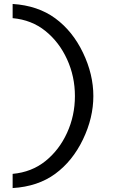

<svg xmlns="http://www.w3.org/2000/svg" viewBox="-20 -748 590 971"><path d="M43.9 131.3V203.1C129.2 197.9 201.1 173.8 259.5 130.9C318 87.9 364.7 29.9 399.7 -43C434.7 -115.9 452.1 -189 452.1 -262.2C452.1 -335.4 434.7 -408.5 399.7 -481.4C364.7 -554.4 318 -612.3 259.5 -655.3C201.1 -698.2 129.2 -722.5 43.9 -728V-656.2C108.1 -650.4 163.3 -628.7 209.7 -591.3C256.1 -553.9 292.6 -506.2 319.1 -448.2C345.6 -390.3 358.9 -328.3 358.9 -262.2C358.9 -196.1 345.6 -134.1 319.1 -76.2C292.6 -18.2 256.1 29.4 209.7 66.7C163.3 103.9 108.1 125.5 43.9 131.3Z"/></svg>

Font: CodeNewRoman Nerd Font Mono
Style: Regular
Weight: 400
Monospace: yes
Designer: Sam Radian
Foundry: Code New Roman
Version: Version 2.00 November 29, 2014;Nerd Fonts 3.2.1